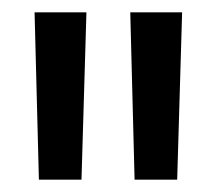

<svg xmlns="http://www.w3.org/2000/svg" viewBox="-20 -760 351 311"><path d="M120 -740 112 -469H43L36 -740ZM275 -740 267 -469H198L191 -740Z"/></svg>

Font: Pathway Extreme Condensed
Style: Regular
Weight: 400
Width: 3
Version: Version 1.001;gftools[0.9.26]